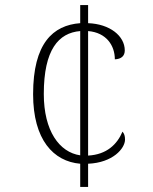

<svg xmlns="http://www.w3.org/2000/svg" viewBox="-20 -734 599 754"><path d="M295 -91V0H326V-91C423 -95 471 -151 471 -186C471 -200 468 -209 461 -217C440 -167 399 -127 326 -123V-612C398 -606 431 -555 431 -501C456 -502 470 -514 470 -536C470 -593 411 -640 326 -643V-714H295V-643C188 -635 110 -564 110 -364C110 -185 190 -100 295 -91ZM295 -612V-124C213 -136 152 -220 152 -365C152 -539 210 -605 295 -612Z"/></svg>

Font: Noto Serif Telugu ExtraLight
Style: Regular
Weight: 200
Designer: Jelle Bosma - Monotype Design Team
Foundry: Monotype Imaging Inc.
Version: Version 2.005